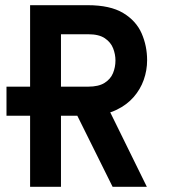

<svg xmlns="http://www.w3.org/2000/svg" viewBox="-20 -720 656 740"><path d="M96 0V-700H318Q404.5 -700 454.5 -670Q504.5 -640 525.8 -591.5Q547 -543 547 -488Q547 -449 534 -412.2Q521 -375.5 495 -345.8Q469 -316 429.8 -297Q390.5 -278 338 -274H5V-386H320Q360 -386 383 -400.5Q406 -415 415.5 -438Q425 -461 425 -487Q425 -510.5 416 -533.8Q407 -557 384.2 -572.5Q361.5 -588 320 -588H215V0ZM414 0 271 -288 398 -301 546 0Z"/></svg>

Font: Overpass Mono Light
Style: Regular
Weight: 300
Monospace: yes
Designer: Delve Withrington, Dave Bailey
Foundry: Delve Fonts LLC
Version: Version 4.000